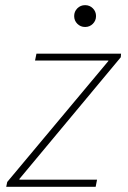

<svg xmlns="http://www.w3.org/2000/svg" viewBox="-20 -718 493 738"><path d="M3.9 0 7.8 -18.6 396.5 -483.4V-485.4H114.7L120.1 -511.7H445.3L444.3 -498L54.7 -30.3V-27.3H353L347.7 0ZM307.1 -614.3Q289.6 -614.3 277.3 -626.5Q265.1 -638.7 265.1 -656.2Q265.1 -673.8 277.3 -686Q289.6 -698.2 307.1 -698.2Q324.7 -698.2 336.9 -686Q349.1 -673.8 349.1 -656.2Q349.1 -638.7 336.9 -626.5Q324.7 -614.3 307.1 -614.3Z"/></svg>

Font: Reddit Sans ExtraLight
Style: Italic
Weight: 250
Italic angle: -11.25°
Designer: Stephen Hutchings
Version: Version 1.013